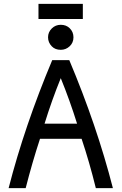

<svg xmlns="http://www.w3.org/2000/svg" viewBox="-20 -969 626 989"><path d="M406.7 -949.2V-871.1H178.2V-949.2ZM24.4 0Q106.4 -319.3 249 -659.2H336.9Q478.5 -323.2 561.5 0H473.6Q440.4 -134.8 400.4 -253.9H186Q146.5 -133.8 112.3 0ZM209.5 -332H377Q339.8 -451.2 293 -566.4Q246.6 -452.1 209.5 -332ZM293 -712.4Q264.2 -712.4 247.1 -730Q227.5 -750 227.5 -776.9Q227.5 -803.7 247.1 -822.8Q266.1 -841.3 293 -841.3Q320.8 -841.3 338.9 -823.7Q358.4 -804.7 358.4 -776.9Q358.4 -749 338.9 -730.7Q319.3 -712.4 293 -712.4Z"/></svg>

Font: Consola Mono
Style: Book
Weight: 400
Monospace: yes
Designer: Wojciech Kalinowski "wmk69" (wmk69@o2.pl)
Foundry: Wojciech Kalinowski "wmk69" (wmk69@o2.pl)
Version: Version 2.1.0